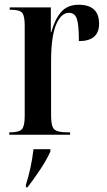

<svg xmlns="http://www.w3.org/2000/svg" viewBox="-20 -567 449 808"><path d="M19 0H275V-10H264Q221 -10 208 -23Q195 -36 195 -79V-310Q195 -413 216 -463Q237 -513 270 -513Q295 -513 303.5 -487.5Q312 -462 312 -394Q397 -394 397 -467Q397 -547 311 -547Q263 -547 236.5 -515.5Q210 -484 196 -432H194V-536H21V-526H24Q62 -526 73 -513.5Q84 -501 84 -459V-79Q84 -36 72 -23Q60 -10 21 -10H19ZM89 221H96Q120 190 147.5 149Q175 108 192 71V61H121Q112 138 89 211Z"/></svg>

Font: Noto Serif Display Condensed Semi
Style: Regular
Weight: 600
Width: 3
Designer: Monotype Design Team
Foundry: Monotype Imaging Inc.
Version: Version 1.900